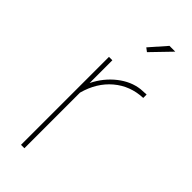

<svg xmlns="http://www.w3.org/2000/svg" viewBox="-239 -766 801 801"><g transform="rotate(45 161.5 -365.0)"><path d="M182.1 -645 166 -657.2 230 -730H264.2ZM306.2 -499Q232.4 -496.1 178.7 -450.7Q125 -405.3 104 -328.1V0H84V-519H104V-384.8Q131.3 -439.9 176.8 -475.6Q222.2 -511.2 272.9 -517.1Q299.3 -519 306.2 -519Z"/></g></svg>

Font: Rawline Thin
Style: Regular
Weight: 250
Designer: Matt McInerney, Pablo Impallari, Rodrigo Fuenzalida
Foundry: Matt McInerney, Pablo Impallari, Rodrigo Fuenzalida
Version: Version 4.020;PS 004.020;hotconv 1.0.88;makeotf.lib2.5.64775